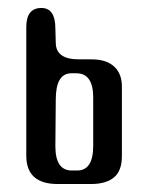

<svg xmlns="http://www.w3.org/2000/svg" viewBox="-20 -461 374 482"><path d="M178 -312H210Q247 -312 266.5 -294Q286 -276 286 -244V-69Q286 -32 266 -15.5Q246 1 208 1H125Q46 1 46 -70V-393Q46 -441 84 -441Q119 -441 119 -389L120 -354Q120 -312 178 -312ZM214 -95V-216Q214 -277 172 -277H159Q120 -277 120 -211L119 -94Q119 -33 160 -33H174Q214 -33 214 -95Z"/></svg>

Font: Cute Font
Style: Regular
Weight: 400
Designer: TypoDesign Lab.inc.
Foundry: TypoDesign Lab.inc.
Version: Version 1.00